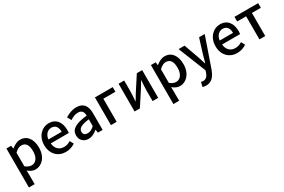

<svg xmlns="http://www.w3.org/2000/svg" viewBox="116 -1815 4876 3297"><g transform="rotate(-30 2554.5 -167.0)"><path d="M87 223H201V45L198 -49C245 -9 294 13 343 13C467 13 580 -96 580 -284C580 -453 502 -564 362 -564C301 -564 241 -530 193 -490H190L181 -550H87ZM321 -82C286 -82 244 -95 201 -132V-401C248 -446 289 -468 332 -468C424 -468 461 -399 461 -282C461 -153 401 -82 321 -82Z M945 13C1017 13 1080 -10 1131 -45L1091 -118C1051 -91 1009 -77 960 -77C864 -77 799 -140 790 -245H1147C1150 -260 1152 -279 1152 -303C1152 -459 1074 -564 928 -564C799 -564 677 -454 677 -274C677 -93 796 13 945 13ZM789 -324C800 -420 862 -474 930 -474C1010 -474 1053 -420 1053 -324Z M1396 13C1464 13 1520 -20 1571 -63H1574L1584 0H1678V-331C1678 -480 1615 -564 1478 -564C1390 -564 1313 -528 1256 -492L1299 -414C1346 -445 1398 -470 1458 -470C1539 -470 1563 -415 1563 -350C1334 -326 1234 -265 1234 -146C1234 -49 1301 13 1396 13ZM1431 -78C1382 -78 1345 -98 1345 -154C1345 -215 1399 -258 1563 -277V-142C1518 -101 1479 -78 1431 -78Z M1842 0H1956V-458H2195V-550H1842Z M2311 0H2416L2604 -289C2624 -321 2654 -371 2674 -406H2679C2674 -334 2668 -262 2668 -205V0H2779V-550H2673L2486 -262C2467 -229 2435 -178 2416 -145H2411C2416 -217 2422 -288 2422 -345V-550H2311Z M2952 223H3066V45L3063 -49C3110 -9 3159 13 3208 13C3332 13 3445 -96 3445 -284C3445 -453 3367 -564 3227 -564C3166 -564 3106 -530 3058 -490H3055L3046 -550H2952ZM3186 -82C3151 -82 3109 -95 3066 -132V-401C3113 -446 3154 -468 3197 -468C3289 -468 3326 -399 3326 -282C3326 -153 3266 -82 3186 -82Z M4019 -550H3907L3819 -267L3776 -112H3771C3754 -163 3737 -218 3721 -267L3619 -550H3501L3719 -4L3708 34C3688 94 3653 137 3593 137C3578 137 3564 132 3553 129L3531 219C3550 226 3572 230 3600 230C3716 230 3774 151 3817 33Z M4342 13C4414 13 4477 -10 4528 -45L4488 -118C4448 -91 4406 -77 4357 -77C4261 -77 4196 -140 4187 -245H4544C4547 -260 4549 -279 4549 -303C4549 -459 4471 -564 4325 -564C4196 -564 4074 -454 4074 -274C4074 -93 4193 13 4342 13ZM4186 -324C4197 -420 4259 -474 4327 -474C4407 -474 4450 -420 4450 -324Z M4787 0H4902V-458H5079V-550H4609V-458H4787Z"/></g></svg>

Font: Spoqa Han Sans Neo Medium
Style: Regular
Weight: 500
Designer: [Spoqa Han Sans Neo] Dong-huui Kim  Younghwa Kang  Yujin Lee  [Noto Sans] Ryoko NISHIZUKA  (kana & ideographs); Paul D. 
Foundry: Spoqa (http://www.spoqa-han-sans.com)
Version: Version 1.000